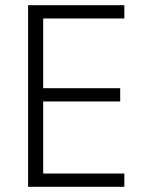

<svg xmlns="http://www.w3.org/2000/svg" viewBox="-20 -718 558 738"><path d="M458 0H88V-698H458V-647H146V-379H442V-328H146V-51H458Z"/></svg>

Font: IBM Plex Sans Condensed Light
Style: Regular
Weight: 300
Width: 3
Designer: Mike Abbink, Paul van der Laan, Pieter van Rosmalen
Foundry: Bold Monday
Version: Version 3.201